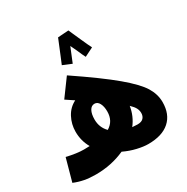

<svg xmlns="http://www.w3.org/2000/svg" viewBox="-182 -965 1103 1132"><g transform="rotate(-30 369.5 -399.5)"><path d="M704 -165Q704 -82 653.5 -37Q603 8 508 8Q476 8 433 -2Q390 -12 348 -32Q257 9 151 9Q108 9 73.5 2.5Q39 -4 5 -18L47 -170Q115 -154 163 -154Q184 -154 202 -155Q172 -207 172 -269Q172 -320 195.5 -364.5Q219 -409 263 -431L209 -467L294 -583Q467 -466 555 -392Q643 -318 673.5 -268Q704 -218 704 -165ZM394 -280Q394 -314 382.5 -335.5Q371 -357 351 -357Q329 -357 317 -335Q305 -313 305 -276Q305 -221 342 -184Q394 -215 394 -280ZM563 -172Q563 -189 555 -205Q547 -221 525 -242Q515 -177 475 -126Q501 -124 511 -124Q538 -124 550.5 -137.5Q563 -151 563 -172ZM445 -622Q439 -633 433 -646.5Q427 -660 421 -674L398 -723L369 -652L358 -625L298 -650L318 -698Q356 -790 361 -803L434 -808L445 -783Q452 -768 472 -722.5Q492 -677 505 -652Z"/></g></svg>

Font: Noto Sans Arabic CondBlack
Style: Regular
Weight: 900
Width: 3
Designer: Nadine Chahine
Foundry: Monotype Imaging Inc.
Version: Version 1.001